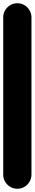

<svg xmlns="http://www.w3.org/2000/svg" viewBox="-20 -1170 215 1190"><path d="M0 -87.7H175V-1062.7H0ZM87.7 -175Q63.7 -175 43.7 -163.2Q23.7 -151.3 11.8 -131.3Q0 -111.3 0 -87.7Q0 -63.7 11.8 -43.7Q23.7 -23.7 43.7 -11.8Q63.7 0 87.7 0Q111.3 0 131.3 -11.8Q151.3 -23.7 163.2 -43.7Q175 -63.7 175 -87.7Q175 -111.3 163.2 -131.3Q151.3 -151.3 131.3 -163.2Q111.3 -175 87.7 -175ZM87.7 -1150Q63.7 -1150 43.7 -1138.2Q23.7 -1126.3 11.8 -1106.3Q0 -1086.3 0 -1062.7Q0 -1038.7 11.8 -1018.7Q23.7 -998.7 43.7 -986.8Q63.7 -975 87.7 -975Q111.3 -975 131.3 -986.8Q151.3 -998.7 163.2 -1018.7Q175 -1038.7 175 -1062.7Q175 -1086.3 163.2 -1106.3Q151.3 -1126.3 131.3 -1138.2Q111.3 -1150 87.7 -1150Z"/></svg>

Font: Wavefont Thin
Style: Regular
Weight: 100
Monospace: yes
Version: Version 3.005;gftools[0.9.33]